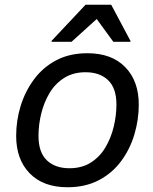

<svg xmlns="http://www.w3.org/2000/svg" viewBox="-20 -780 644 808"><path d="M48 -208Q48 -273 67 -334.5Q86 -396 123.5 -446.5Q161 -497 217 -526.5Q273 -556 348 -556Q450 -556 507 -497.5Q564 -439 564 -340Q564 -276 545.5 -214Q527 -152 489.5 -101.5Q452 -51 395.5 -21.5Q339 8 264 8Q162 8 105 -50.5Q48 -109 48 -208ZM142 -208Q142 -139 177 -105.5Q212 -72 272 -72Q325 -72 362.5 -96Q400 -120 423.5 -159.5Q447 -199 458.5 -246.5Q470 -294 470 -340Q470 -409 435 -442.5Q400 -476 340 -476Q288 -476 250 -452Q212 -428 188.5 -388.5Q165 -349 153.5 -302Q142 -255 142 -208ZM197 -604V-608L340 -760H448L529 -608V-604H457L387 -700L281 -604Z"/></svg>

Font: Kufam
Style: Italic
Weight: 400
Italic angle: -11°
Designer: Artur Schmal
Foundry: Original Type
Version: Version 1.301; ttfautohint (v1.8.3)